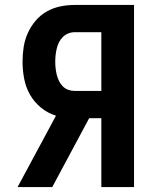

<svg xmlns="http://www.w3.org/2000/svg" viewBox="-20 -755 640 775"><path d="M51 0 206 -288Q173 -298 145.5 -320.5Q118 -343 101 -373Q84 -403 77.5 -437.5Q71 -472 71 -506Q71 -536 75.5 -565Q80 -594 92 -621Q104 -648 123.5 -671Q143 -694 168.5 -708.5Q194 -723 223 -729Q252 -735 281 -735H521V0H389V-278H340L191 0ZM389 -388V-625H281Q268 -625 255.5 -620Q243 -615 233.5 -605.5Q224 -596 218 -584Q212 -572 209 -559Q206 -546 204.5 -533Q203 -520 203 -506Q203 -493 204.5 -479.5Q206 -466 209 -453.5Q212 -441 218 -428.5Q224 -416 233.5 -406.5Q243 -397 255.5 -392.5Q268 -388 281 -388Z"/></svg>

Font: Iosevka Custom XBdEx
Style: Regular
Weight: 800
Width: 7
Monospace: yes
Designer: Belleve Invis
Foundry: Belleve Invis
Version: Version 11.2.4; ttfautohint (v1.8.4)